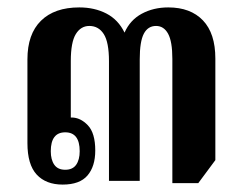

<svg xmlns="http://www.w3.org/2000/svg" viewBox="-20 -488 655 518"><path d="M149 10Q104 10 79 -17Q54 -44 54 -102V-328Q54 -396 90.5 -432Q127 -468 194 -468Q235 -468 267 -451.5Q299 -435 316 -400Q331 -434 362.5 -451Q394 -468 434 -468Q494 -468 527.5 -433Q561 -398 561 -330V-56L515 6H445V-329Q445 -376 433.5 -397Q422 -418 401 -418Q379 -418 368 -397Q357 -376 357 -328V0H274V-323Q274 -374 260 -396Q246 -418 221 -418Q198 -418 184.5 -396Q171 -374 171 -323V-171H173Q197 -171 217 -150Q237 -129 237 -82Q237 -39 216 -14.5Q195 10 149 10ZM156 -30Q176 -30 185.5 -43.5Q195 -57 195 -80Q195 -131 156 -131Q117 -131 117 -80Q117 -57 126.5 -43.5Q136 -30 156 -30Z"/></svg>

Font: Noto Serif Thai ExtraCondensed
Style: Bold
Weight: 700
Width: 2
Designer: Monotype Design Team
Foundry: Monotype Imaging Inc.
Version: Version 2.002; ttfautohint (v1.8.4.7-5d5b)